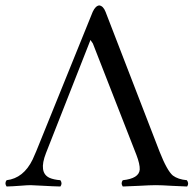

<svg xmlns="http://www.w3.org/2000/svg" viewBox="-68 -677 713 702"><path d="M152.8 -18.1Q161.1 -6.3 152.8 4.9Q127.4 4.4 85.4 2Q54.7 0 43.9 0Q32.7 0 8.3 2Q-23.4 4.4 -43.9 4.9Q-52.2 -6.8 -43.9 -18.1Q18.1 -25.4 51.3 -93.8Q57.1 -106 64.5 -124L271 -633.8Q281.2 -655.8 294.9 -657.2Q309.6 -655.3 317.9 -633.8L515.6 -122.1Q543 -52.7 564 -35.2Q583 -21 615.2 -18.1Q624 -6.3 616.2 4.9Q594.2 4.4 559.6 2.4Q522.5 0 501.7 0Q481 0 440.4 2.4Q402.3 4.4 380.9 4.9Q372.6 -6.8 380.9 -18.1Q440.4 -24.4 442.9 -57.1Q443.8 -76.7 430.7 -110.8L271.5 -518.1L262.7 -530.8L257.8 -518.1L100.1 -117.2Q72.3 -45.9 112.8 -26.9Q128.4 -20 152.8 -18.1Z"/></svg>

Font: Linux Libertine Display O
Style: Regular
Weight: 400
Designer: Philipp H. Poll
Foundry: Philipp H. Poll
Version: Version 5.0.9